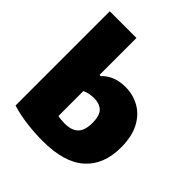

<svg xmlns="http://www.w3.org/2000/svg" viewBox="-216 -963 1129 1129"><g transform="rotate(45 348.5 -398.5)"><path d="M313 10.5Q248.5 10.5 180.2 2.2Q112 -6 53.5 -24.5V-808H275.5V-501H285.5Q340 -559 435 -559Q497 -559 550 -529.5Q603 -500 635 -439.8Q667 -379.5 667 -288.5Q667 -144.5 579 -66.8Q491 11 313 10.5ZM332.5 -153.5Q390 -153.5 418 -181.5Q446 -209.5 446 -272Q446 -334 420.2 -358Q394.5 -382 349.5 -382Q330.5 -382 311.2 -378.2Q292 -374.5 275.5 -366.5V-159.5Q287 -156.5 301.8 -155Q316.5 -153.5 332.5 -153.5Z"/></g></svg>

Font: Encode Sans Semi Expanded Black
Style: Regular
Weight: 900
Width: 6
Designer: Multiple Designers
Foundry: Impallari Type
Version: Version 3.000; ttfautohint (v1.8.3) -l 8 -r 50 -G 200 -x 14 